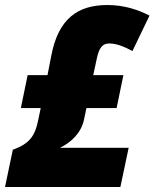

<svg xmlns="http://www.w3.org/2000/svg" viewBox="-30 -744 615 764"><path d="M21 -148 -10 0H449L482 -156H209C250 -176 292 -212 304 -267L314 -314H434L461 -445H341L355 -510C364 -554 378 -571 404 -571C433 -571 461 -560 497 -541L565 -682C518 -706 463 -724 397 -724C280 -724 202 -670 174 -522L159 -445H80L53 -314H132L122 -266C109 -201 86 -172 21 -148Z"/></svg>

Font: Noto Sans SemiCondensed Black
Style: Italic
Weight: 900
Width: 4
Italic angle: -12°
Designer: Monotype Design Team
Foundry: Monotype Imaging Inc.
Version: Version 2.013